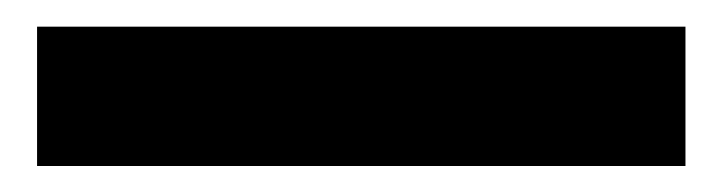

<svg xmlns="http://www.w3.org/2000/svg" viewBox="-20 22 542 144"><path d="M7.8 146.5V42H494.1V146.5Z"/></svg>

Font: Reddit Sans Black
Style: Regular
Weight: 900
Version: Version 1.014